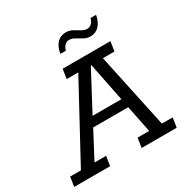

<svg xmlns="http://www.w3.org/2000/svg" viewBox="-199 -890 1007 1035"><g transform="rotate(-30 305.0 -372.5)"><path d="M-30.2 0 -21.1 -59.3H45.9L297.5 -523.7H225.5L234.6 -583H532L522.8 -523.7H450.8L549.9 -59.3H617L607.9 0H389.6L398.7 -59.3H470.8L432.7 -246.6L457 -226.5H204.1L230.2 -248.4L130.6 -59.3H202.6L193.5 0ZM235.6 -260.3 225.1 -282.4H444.1L431.1 -260.3L378.3 -521.9H374.7ZM451.8 -658.5Q431 -658.5 412 -669.1Q393.1 -679.7 376 -690Q359 -700.3 341.6 -700.3Q326.4 -700.3 314.8 -689.4Q303.2 -678.5 298.2 -658.5H263.7Q271.2 -701 292.4 -722.8Q313.6 -744.6 347.1 -744.6Q368.9 -744.6 387.4 -734.3Q405.8 -724 423.3 -713.3Q440.9 -702.7 457.2 -702.7Q473.1 -702.7 485 -714Q496.9 -725.2 501.2 -744.6H535.8Q528.1 -703 506.7 -680.8Q485.3 -658.5 451.8 -658.5Z"/></g></svg>

Font: Rokkitt SemiBold
Style: Italic
Weight: 600
Italic angle: -9°
Designer: Vernon Adams
Foundry: Vernon Adams
Version: Version 3.103